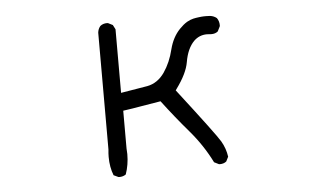

<svg xmlns="http://www.w3.org/2000/svg" viewBox="-43 -592 1085 652"><g transform="rotate(-5 500.0 -266.0)"><path d="M338.9 -3.9Q352.1 -3.9 361.3 -10.7Q372.6 -43 372.6 -79.1Q372.6 -88.4 371.6 -98.1V-98.6V-227.1Q405.8 -231.9 433.1 -236.8Q460.4 -241.7 500.5 -248Q544.4 -189.9 589.1 -137.9Q633.8 -85.9 663.6 -25.9L679.2 -18.1Q681.2 -17.6 682.6 -17.6Q696.3 -17.6 705.1 -24.9L712.9 -40.5Q709 -68.8 694.3 -94Q679.7 -119.1 555.2 -280.3L558.6 -285.2Q594.7 -334.5 601.1 -372.6Q608.9 -418.9 632.8 -442.9Q651.4 -460.9 677.2 -460.9Q682.1 -460.9 686 -460.4Q689.9 -460 692.4 -460Q706.1 -460 714.8 -467.3L723.1 -483.9Q723.6 -485.8 723.6 -487.3Q723.6 -502 715.8 -512.7Q706.1 -520.5 693.4 -522Q686 -522.5 681.2 -522.5Q676.3 -522.5 672.6 -522.5Q668.9 -522.5 664.3 -522Q659.7 -521.5 655.3 -521Q646 -520 636 -517.8Q626 -515.6 613.8 -508.8Q601.1 -501 587.9 -487.3Q563 -461.4 552.7 -420.9Q542 -376.5 519.5 -343.8Q496.1 -310.1 460.4 -303.2Q428.2 -297.4 369.6 -288.1V-504.9L361.8 -520L346.2 -527.8Q344.2 -528.3 342.8 -528.3Q328.6 -528.3 319.3 -520.5Q311.5 -511.2 310.1 -498.5V-100.1Q308.6 -86.9 308.6 -75.2Q308.6 -40 319.8 -11.7L335.4 -4.4Q337.4 -3.9 338.9 -3.9Z"/></g></svg>

Font: NaikaiFont
Style: Light
Weight: 300
Version: Version 1.89